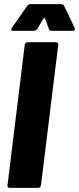

<svg xmlns="http://www.w3.org/2000/svg" viewBox="-20 -903 380 923"><path d="M16 -12 99 -688Q100 -693 103.5 -696.5Q107 -700 112 -700H250Q255 -700 258 -696.5Q261 -693 260 -688L177 -12Q176 -7 172.5 -3.5Q169 0 164 0H26Q21 0 18 -3.5Q15 -7 16 -12ZM34 -761Q34 -765 37 -769L111 -875Q116 -883 126 -883H275Q284 -883 288 -875L339 -769Q340 -767 340 -764Q340 -755 329 -755H227Q218 -755 215 -764L196 -815Q193 -820 190 -815L159 -764Q153 -755 144 -755H43Q34 -755 34 -761Z"/></svg>

Font: Barlow Condensed ExtraBold
Style: Italic
Weight: 800
Width: 3
Italic angle: -7°
Designer: Jeremy Tribby
Foundry: Tribby Type
Version: Version 1.408